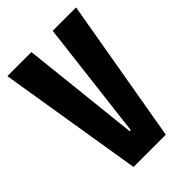

<svg xmlns="http://www.w3.org/2000/svg" viewBox="-199 -743 826 826"><g transform="rotate(-45 214.0 -330.0)"><path d="M4.8 -660H151.2L209.5 -120.5H216L280.5 -660H422.8L308.7 0H112.3Z"/></g></svg>

Font: Bricolage Grotesque 96pt Condensed ExBd
Style: Regular
Weight: 800
Width: 3
Designer: Mathieu Triay
Foundry: Atelier Triay
Version: Version 1.001;Glyphs 3.2 (3207)